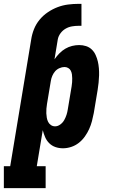

<svg xmlns="http://www.w3.org/2000/svg" viewBox="-66 -762 586 997"><path d="M-46 215V101H-13L96 -557Q100 -584 110.5 -610.5Q121 -637 139.5 -659.5Q158 -682 182.5 -698.5Q207 -715 233.5 -725Q260 -735 287.5 -738.5Q315 -742 342 -742H357V-628H342Q325 -628 307.5 -625Q290 -622 274.5 -613Q259 -604 248 -589Q237 -574 234 -557L217 -454Q228 -470 242 -484.5Q256 -499 273 -509Q290 -519 308.5 -523.5Q327 -528 345 -528Q364 -528 381 -522.5Q398 -517 410.5 -505Q423 -493 430.5 -476.5Q438 -460 442 -443Q446 -426 447.5 -407.5Q449 -389 448.5 -370.5Q448 -352 446 -333Q444 -314 441 -295L421 -175Q417 -154 411.5 -133Q406 -112 397 -92Q388 -72 374.5 -53Q361 -34 343 -20Q325 -6 303.5 1Q282 8 261 8Q240 8 221.5 1.5Q203 -5 189.5 -18.5Q176 -32 168.5 -49.5Q161 -67 156 -86L125 101H171V215ZM220 -106Q234 -106 247 -115.5Q260 -125 267.5 -138.5Q275 -152 279.5 -166Q284 -180 286 -194L306 -314Q308 -325 308.5 -335.5Q309 -346 309 -356Q309 -366 307.5 -376Q306 -386 301.5 -395Q297 -404 288 -409Q279 -414 269 -414Q256 -414 242.5 -408Q229 -402 220 -391.5Q211 -381 205.5 -368Q200 -355 198 -342L178 -222Q176 -210 175 -197.5Q174 -185 174.5 -173.5Q175 -162 177 -150.5Q179 -139 184 -129Q189 -119 198.5 -112.5Q208 -106 220 -106Z"/></svg>

Font: Iosevka Curly Slab Heavy
Style: Italic
Weight: 900
Italic angle: -9°
Monospace: yes
Designer: Belleve Invis
Foundry: Belleve Invis
Version: Version 22.1.2; ttfautohint (v1.8.4)